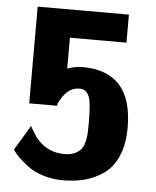

<svg xmlns="http://www.w3.org/2000/svg" viewBox="-52 -739 654 805"><g transform="rotate(5 275.0 -337.0)"><path d="M27 -89 90 -194Q92 -190 96.5 -182.5Q101 -175 103 -171V-172Q105 -168 109.5 -161Q114 -154 116 -151L115 -152Q163 -89 239 -89Q264 -89 281 -96.5Q298 -104 307.5 -114.5Q317 -125 322.5 -144.5Q328 -164 329 -181Q330 -198 330 -224Q330 -311 321 -335Q310 -368 278 -368Q225 -368 192 -296V-288H74V-695H458V-577H220V-447Q252 -459 283 -459Q494 -459 494 -223Q494 -153 472.5 -103Q451 -53 413.5 -27Q376 -1 334.5 10Q293 21 243 21Q199 21 160 9Q121 -3 94.5 -23Q68 -43 53 -58Q38 -73 27 -89Z"/></g></svg>

Font: Coval
Style: Black
Weight: 1000
Foundry: Context Ltd
Version: Version 001.000